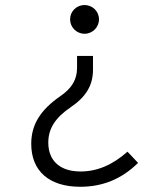

<svg xmlns="http://www.w3.org/2000/svg" viewBox="-20 -547 626 753"><path d="M294.9 185.5C383.8 185.5 458 154.3 521.5 91.8L480 47.9C421.4 99.6 361.8 125.5 295.9 125.5C215.8 125.5 169.4 84 169.4 12.2C169.4 -42.5 196.8 -85.4 257.3 -126.5C317.9 -167.5 344.7 -212.9 344.7 -273.9V-327.6H282.2V-280.8C282.2 -235.8 262.2 -201.2 217.3 -170.4C138.2 -115.7 102.5 -58.1 102.5 17.1C102.5 124 172.9 185.5 294.9 185.5ZM311.5 -527.3C280.3 -527.3 254.9 -502.4 254.9 -471.2C254.9 -439.9 280.3 -414.6 311.5 -414.6C342.8 -414.6 368.2 -439.9 368.2 -471.2C368.2 -502.4 342.8 -527.3 311.5 -527.3Z"/></svg>

Font: Cascadia Code Light
Style: Regular
Weight: 300
Monospace: yes
Designer: Aaron Bell
Foundry: Saja Typeworks
Version: Version 2404.023